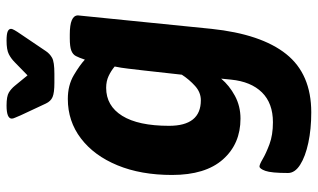

<svg xmlns="http://www.w3.org/2000/svg" viewBox="-212 -546 970 586"><g transform="rotate(-90 273.0 -253.0)"><path d="M313 -572Q283 -572 270 -577.5Q257 -583 250 -598L214 -675Q210 -685 207 -691.5Q204 -698 204 -702Q204 -718 244 -718Q272 -718 283.5 -711Q295 -704 304 -693L336 -654L376 -693Q387 -704 400.5 -711Q414 -718 442 -718Q462 -718 470 -714.5Q478 -711 478 -704Q478 -698 462 -675L410 -598Q402 -586 389.5 -579Q377 -572 341 -572ZM223 212Q172 212 130 203Q88 194 63 178Q38 162 38 141Q38 90 44.5 72Q51 54 58 54Q64 54 81 64Q98 74 126 84.5Q154 95 193 95Q251 95 284 61.5Q317 28 323 -33L326 -63Q305 -38 273.5 -21Q242 -4 204 -4Q127 -4 79.5 -57.5Q32 -111 32 -213Q32 -308 61.5 -379.5Q91 -451 143.5 -491Q196 -531 264 -531Q306 -531 337 -512.5Q368 -494 384 -479Q390 -497 395 -506.5Q400 -516 412 -520.5Q424 -525 449 -525H461Q519 -525 519 -500L478 -93Q462 59 401 135.5Q340 212 223 212ZM260 -125Q284 -125 303.5 -142.5Q323 -160 338 -183L351 -300Q354 -325 356.5 -347Q359 -369 363 -388Q350 -399 334 -406.5Q318 -414 298 -414Q243 -414 212.5 -365Q182 -316 182 -222Q182 -125 260 -125Z"/></g></svg>

Font: Asap
Style: Bold Italic
Weight: 700
Italic angle: -6°
Designer: Pablo Cosgaya
Foundry: Omnibus-Type
Version: Version 3.001; ttfautohint (v1.8.3)